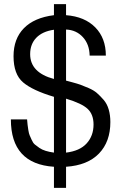

<svg xmlns="http://www.w3.org/2000/svg" viewBox="-20 -790 596 936"><path d="M518 -195Q518 -99 462.5 -41.5Q407 16 302 23V126H243V23Q33 9 33 -208H112Q114 -188 114.5 -181.5Q115 -175 118 -156.5Q121 -138 124.5 -130.5Q128 -123 134.5 -108Q141 -93 150 -85.5Q159 -78 172 -69Q185 -60 203 -54.5Q221 -49 243 -46V-318Q139 -349 92.5 -388.5Q46 -428 46 -516Q46 -601 96.5 -652.5Q147 -704 243 -716V-770H302V-716Q393 -709 444.5 -656.5Q496 -604 496 -519H417Q416 -574 384 -609Q352 -644 302 -646V-397Q306 -396 332 -389Q358 -382 372 -377Q386 -372 411.5 -361Q437 -350 452.5 -336.5Q468 -323 485 -303.5Q502 -284 510 -256Q518 -228 518 -195ZM243 -405V-645Q187 -637 157 -606Q127 -575 127 -526Q127 -436 243 -405ZM302 -46Q369 -54 402.5 -91Q436 -128 436 -183Q436 -232 407.5 -259Q379 -286 302 -309Z"/></svg>

Font: ColatingCofangSans
Style: Regular
Weight: 400
Foundry: GNU
Version: Version 412.227;June 27, 2022;FontCreator 11.0.0.2412 32-bit